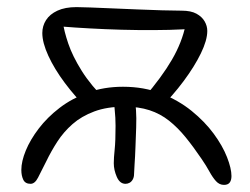

<svg xmlns="http://www.w3.org/2000/svg" viewBox="-20 -510 704 540"><path d="M610 10Q597 10 587.5 -0.5Q578 -11 569 -27.5Q560 -44 547 -63Q524 -97 502 -124Q480 -151 455.5 -170.5Q431 -190 400.5 -200Q370 -210 330 -210Q281 -210 245 -196.5Q209 -183 184 -161Q159 -139 141.5 -112Q124 -85 110 -56Q96 -28 87 -10.5Q78 7 66 7Q51 7 45.5 -4.5Q40 -16 40 -32Q40 -56 52.5 -86.5Q65 -117 89 -148.5Q113 -180 147.5 -206.5Q182 -233 227 -249.5Q272 -266 326 -266Q385 -266 433.5 -247Q482 -228 519 -198Q556 -168 581 -134Q606 -100 618.5 -68Q631 -36 631 -15Q631 -3 626 3.5Q621 10 610 10ZM333 7Q317 7 308.5 -12.5Q300 -32 300 -51Q300 -66 302.5 -89.5Q305 -113 305 -156Q305 -179 302.5 -202.5Q300 -226 300 -238Q300 -249 304.5 -255.5Q309 -262 319 -262Q329 -262 339 -253Q349 -244 357 -229Q361 -222 362.5 -200.5Q364 -179 363 -151.5Q362 -124 361 -96.5Q360 -69 358.5 -48Q357 -27 357 -20Q357 -12 353.5 -5.5Q350 1 344.5 4Q339 7 333 7ZM426 -201 385 -235Q435 -293 463.5 -342Q492 -391 502 -440L528 -430Q498 -427 456.5 -426Q415 -425 368 -425.5Q321 -426 275.5 -428Q230 -430 192.5 -432.5Q155 -435 132 -437L157 -447Q160 -423 172 -387.5Q184 -352 210 -310.5Q236 -269 280 -226L228 -202Q192 -237 162.5 -276.5Q133 -316 116 -353Q99 -390 99 -417Q99 -437 109.5 -453.5Q120 -470 141.5 -480Q163 -490 195 -490Q207 -490 233.5 -489Q260 -488 294.5 -486.5Q329 -485 366 -483.5Q403 -482 436 -481Q469 -480 491 -480Q517 -480 532.5 -471.5Q548 -463 555.5 -450Q563 -437 563 -423Q563 -397 545 -360Q527 -323 496.5 -282Q466 -241 426 -201Z"/></svg>

Font: Shantell Sans Light
Style: Regular
Weight: 300
Designer: Stephen Nixon, Anya Danilova, Shantell Martin
Foundry: Arrow Type
Version: Version 1.011;[c5ecc13dd]